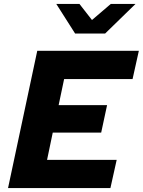

<svg xmlns="http://www.w3.org/2000/svg" viewBox="-20 -959 728 979"><path d="M21 0 170 -700H688L656 -556H307L279 -423H526L496 -283H249L220 -144H575L543 0ZM363 -788 267 -939H385L449 -857L545 -939H671L516 -788Z"/></svg>

Font: Red Hat Text
Style: Italic
Weight: 300
Italic angle: -12°
Designer: Pentagram, MCKL
Foundry: Pentagram, MCKL
Version: Version 1.023